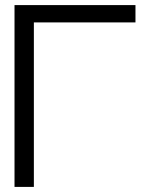

<svg xmlns="http://www.w3.org/2000/svg" viewBox="-20 -734 570 754"><path d="M113 0V-646H512V-714H37V0Z"/></svg>

Font: Non Bureau Light
Style: Regular
Weight: 300
Designer: Jona Saucedo
Foundry: Non Foundry
Version: Version 1.000;FEAKit 1.0